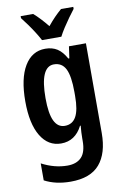

<svg xmlns="http://www.w3.org/2000/svg" viewBox="-107 -826 722 1125"><g transform="rotate(-10 254.5 -263.0)"><path d="M207 -553Q249 -553 278.5 -534Q308 -515 331 -473H337L347 -543H448V-9Q448 111 393 175.5Q338 240 220 240Q131 240 65 205V104Q141 144 218 144Q272 144 301 114Q330 84 330 17V4Q330 -12 331 -33.5Q332 -55 334 -73H330Q288 10 204 10Q127 10 83 -63Q39 -136 39 -269Q39 -405 83.5 -479Q128 -553 207 -553ZM241 -454Q159 -454 159 -267Q159 -176 180 -132Q201 -88 243 -88Q288 -88 310 -127Q332 -166 332 -250V-274Q332 -369 310.5 -411.5Q289 -454 241 -454ZM412 -766V-754Q397 -735 378 -708.5Q359 -682 341.5 -655Q324 -628 313 -606H198Q187 -627 170 -654Q153 -681 134 -707.5Q115 -734 99 -754V-766H173Q192 -750 213 -727.5Q234 -705 255 -679Q278 -707 297.5 -727Q317 -747 339 -766Z"/></g></svg>

Font: Avrile Sans Condensed SemiBold
Style: Regular
Weight: 600
Width: 3
Designer: Monotype Design Team
Foundry: Monotype Imaging Inc.
Version: Version 2.001;September 10, 2019;FontCreator 11.5.0.2425 64-